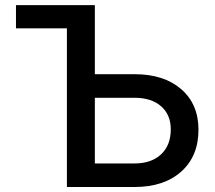

<svg xmlns="http://www.w3.org/2000/svg" viewBox="-20 -748 861 768"><path d="M43.9 -634.8V-727.5H359.4V-451.2H518.1Q635.7 -451.2 704.8 -391.4Q773.9 -331.5 773.9 -229Q773.9 -123.5 705.1 -61.8Q636.2 0 518.1 0H247.6V-634.8ZM359.4 -356.9V-94.2H518.1Q585.4 -94.2 624.3 -130.6Q663.1 -167 663.1 -230.5Q663.1 -289.1 624.3 -323Q585.4 -356.9 518.1 -356.9Z"/></svg>

Font: Inter Medium
Style: Regular
Weight: 500
Designer: Rasmus Andersson
Foundry: rsms
Version: Version 4.001;git-9221beed3